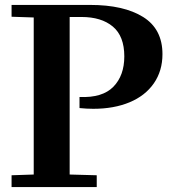

<svg xmlns="http://www.w3.org/2000/svg" viewBox="-20 -760 696 780"><path d="M27 -48 117 -51V-689L27 -692V-740H346Q483 -740 561.5 -691Q640 -642 640 -540Q640 -472 605 -421.5Q570 -371 506.5 -344.5Q443 -318 359 -318Q332 -318 303 -321V-366Q396 -362 440.5 -407.5Q485 -453 485 -531Q485 -613 438.5 -652Q392 -691 311 -691H263V-51L373 -48V0H27Z"/></svg>

Font: Minipax
Style: Bold
Weight: 600
Designer: Raphaël Ronot, Igor Stepanchenko (Cyrillic)
Foundry: steppetype
Version: Version 1.002